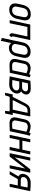

<svg xmlns="http://www.w3.org/2000/svg" viewBox="1926 -2478 766 4659"><g transform="rotate(90 2309.5 -149.0)"><path d="M439 -185 468 -316Q487 -408 450.5 -460Q414 -512 326 -512Q266 -512 219.5 -489.5Q173 -467 142.5 -423.5Q112 -380 98 -316L69 -185Q58 -132 69 -88Q80 -44 116.5 -17Q153 10 216 10Q308 10 364.5 -44Q421 -98 439 -185ZM392 -318 362 -176Q355 -141 337.5 -114.5Q320 -88 293.5 -74Q267 -60 230 -60Q195 -60 173 -75Q151 -90 143 -116Q135 -142 142 -176L172 -318Q181 -359 199.5 -386.5Q218 -414 246 -428Q274 -442 312 -442Q349 -442 369.5 -427.5Q390 -413 395.5 -385.5Q401 -358 392 -318Z M863 -81 953 -500H576L469 0H544L635 -430H865L790 -80Q785 -53 790.5 -35.5Q796 -18 806.5 -8Q817 2 826 6Q835 10 834 10L884 -38Q874 -46 867.5 -56.5Q861 -67 863 -81Z M1347 -171 1378 -311Q1398 -403 1361.5 -455.5Q1325 -508 1237 -508Q1148 -508 1088 -457Q1028 -406 1008 -311L901 190L972 214L1025 -40Q1031 -28 1042.5 -17.5Q1054 -7 1068.5 1Q1083 9 1101 13.5Q1119 18 1138 18Q1194 18 1236 -3.5Q1278 -25 1306.5 -67.5Q1335 -110 1347 -171ZM1304 -313 1272 -161Q1264 -124 1247.5 -100Q1231 -76 1206 -63.5Q1181 -51 1147 -51Q1125 -51 1104.5 -57.5Q1084 -64 1070 -77.5Q1056 -91 1050 -111Q1044 -131 1050 -157L1083 -313Q1092 -355 1110.5 -382Q1129 -409 1157 -422.5Q1185 -436 1222 -436Q1258 -436 1279 -422Q1300 -408 1306.5 -381Q1313 -354 1304 -313Z M1857 -487 1799 -509Q1792 -498 1785.5 -485Q1779 -472 1779 -472Q1761 -482 1737.5 -490Q1714 -498 1687.5 -503Q1661 -508 1632 -508Q1604 -508 1576.5 -500.5Q1549 -493 1525.5 -475.5Q1502 -458 1484 -428.5Q1466 -399 1457 -354L1417 -169Q1406 -120 1413 -86.5Q1420 -53 1440.5 -33Q1461 -13 1493 -4Q1525 5 1564 4Q1581 4 1604.5 3Q1628 2 1653 1Q1678 0 1699.5 -1.5Q1721 -3 1734.5 -3.5Q1748 -4 1747 -4L1831 -397Q1838 -427 1846 -452Q1854 -477 1857 -487ZM1489 -165 1529 -351Q1536 -383 1549 -400.5Q1562 -418 1578.5 -426.5Q1595 -435 1610.5 -437.5Q1626 -440 1637 -440Q1651 -440 1665.5 -437.5Q1680 -435 1694.5 -431Q1709 -427 1725 -420.5Q1741 -414 1758 -406L1686 -65Q1682 -65 1671.5 -64Q1661 -63 1645.5 -62Q1630 -61 1611 -60.5Q1592 -60 1571 -60Q1537 -60 1516 -71Q1495 -82 1488.5 -105.5Q1482 -129 1489 -165Z M2197 -278Q2226 -294 2247 -323.5Q2268 -353 2273 -384Q2278 -412 2270 -435.5Q2262 -459 2243.5 -476Q2225 -493 2196.5 -502Q2168 -511 2131 -511Q2090 -511 2055 -509.5Q2020 -508 1994 -506Q1968 -504 1953.5 -502.5Q1939 -501 1939 -501L1833 0Q1833 0 1845.5 1Q1858 2 1880 3.5Q1902 5 1928 7Q1954 9 1981.5 10Q2009 11 2033 11Q2095 11 2140 -12Q2185 -35 2212 -72Q2239 -109 2248 -149Q2256 -190 2243 -225.5Q2230 -261 2197 -278ZM2119 -446Q2135 -446 2150.5 -442.5Q2166 -439 2177.5 -430.5Q2189 -422 2194.5 -408.5Q2200 -395 2195 -375Q2192 -357 2178.5 -340Q2165 -323 2144.5 -312Q2124 -301 2097 -301H1972L2002 -441Q2005 -441 2017.5 -442Q2030 -443 2048 -443.5Q2066 -444 2084.5 -445Q2103 -446 2119 -446ZM2036 -62Q2017 -62 1998.5 -62.5Q1980 -63 1964 -63.5Q1948 -64 1936.5 -64.5Q1925 -65 1922 -65L1958 -233H2096Q2111 -233 2126.5 -228.5Q2142 -224 2154.5 -214Q2167 -204 2172.5 -188Q2178 -172 2173 -149Q2168 -123 2148.5 -103Q2129 -83 2100 -72.5Q2071 -62 2036 -62Z M2717 -74 2807 -500H2665Q2620 -500 2588 -485Q2556 -470 2534.5 -446.5Q2513 -423 2498.5 -398Q2484 -373 2475 -355L2332 -74H2271L2232 112H2293L2330 0H2682L2672 112H2733L2773 -74ZM2408 -74 2556 -367Q2565 -384 2575.5 -396.5Q2586 -409 2598.5 -417.5Q2611 -426 2627.5 -430Q2644 -434 2664 -434H2718L2642 -74Z M3275 -487 3217 -509Q3210 -498 3203.5 -485Q3197 -472 3197 -472Q3179 -482 3155.5 -490Q3132 -498 3105.5 -503Q3079 -508 3050 -508Q3022 -508 2994.5 -500.5Q2967 -493 2943.5 -475.5Q2920 -458 2902 -428.5Q2884 -399 2875 -354L2835 -169Q2824 -120 2831 -86.5Q2838 -53 2858.5 -33Q2879 -13 2911 -4Q2943 5 2982 4Q2999 4 3022.5 3Q3046 2 3071 1Q3096 0 3117.5 -1.5Q3139 -3 3152.5 -3.5Q3166 -4 3165 -4L3249 -397Q3256 -427 3264 -452Q3272 -477 3275 -487ZM2907 -165 2947 -351Q2954 -383 2967 -400.5Q2980 -418 2996.5 -426.5Q3013 -435 3028.5 -437.5Q3044 -440 3055 -440Q3069 -440 3083.5 -437.5Q3098 -435 3112.5 -431Q3127 -427 3143 -420.5Q3159 -414 3176 -406L3104 -65Q3100 -65 3089.5 -64Q3079 -63 3063.5 -62Q3048 -61 3029 -60.5Q3010 -60 2989 -60Q2955 -60 2934 -71Q2913 -82 2906.5 -105.5Q2900 -129 2907 -165Z M3613 -308H3394L3434 -500H3359L3253 0H3328L3378 -237H3598L3547 0H3622L3728 -500H3653Z M3878 -500H3803L3697 0H3780L4070 -375L3991 0H4066L4172 -500H4089L3798 -124Z M4418 -510Q4356 -510 4311 -487.5Q4266 -465 4239 -428Q4212 -391 4203 -350Q4196 -316 4201.5 -289Q4207 -262 4222.5 -243Q4238 -224 4260 -213L4136 0H4213L4327 -198Q4330 -198 4336.5 -197.5Q4343 -197 4350 -197Q4357 -197 4359 -197H4481L4439 0H4513L4619 -499Q4619 -499 4606 -500Q4593 -501 4571.5 -503Q4550 -505 4524 -506.5Q4498 -508 4470.5 -509Q4443 -510 4418 -510ZM4346 -269Q4332 -269 4318 -273Q4304 -277 4293.5 -286.5Q4283 -296 4278.5 -312Q4274 -328 4279 -351Q4288 -390 4325.5 -413.5Q4363 -437 4416 -437Q4434 -437 4453 -437Q4472 -437 4488.5 -436Q4505 -435 4516.5 -434.5Q4528 -434 4531 -434L4497 -269Z"/></g></svg>

Font: Advent Pro Medium
Style: Italic
Weight: 500
Italic angle: -12°
Version: Version 3.000